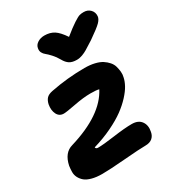

<svg xmlns="http://www.w3.org/2000/svg" viewBox="-206 -939 1042 1136"><g transform="rotate(-30 314.5 -371.5)"><path d="M540 -814Q567.9 -814 585.2 -795.7Q602.5 -777.3 600.1 -751Q598.6 -733.4 579.6 -713.6Q560.5 -693.8 494.1 -647.9Q451.2 -620.6 437 -612.1Q422.9 -603.5 403.6 -596.2Q384.3 -588.9 365.2 -588.9Q334.5 -588.9 315.9 -600.6Q297.4 -612.3 283.2 -638.2Q269 -663.6 250.7 -683.3Q232.4 -703.1 220.7 -712.2Q209 -721.2 202.4 -734.1Q195.8 -747.1 199.2 -764.2Q202.6 -784.7 222.7 -797.4Q242.7 -810.1 269 -810.1Q307.1 -810.1 334.2 -793Q361.3 -775.9 392.1 -730Q439.9 -769 469.5 -788.1Q499 -807.1 511 -810.5Q522.9 -814 540 -814ZM158.2 70.8Q117.7 70.8 88.1 62.7Q58.6 54.7 42.5 41.3Q26.4 27.8 17.1 9.8Q7.8 -8.3 8.1 -28.3Q8.3 -48.3 11.2 -68.8Q27.8 -149.4 88.9 -166Q321.8 -235.8 392.1 -372.1Q374.5 -377 334 -377Q286.1 -377 221.7 -364.5Q157.2 -352.1 139.2 -352.1Q108.4 -352.1 94.7 -379.6Q81.1 -407.2 87.9 -444.8Q93.3 -469.2 106.2 -482.9Q119.1 -496.6 147 -502Q262.7 -524.9 378.9 -524.9Q416.5 -524.9 446.5 -517.8Q476.6 -510.7 495.6 -498.5Q514.6 -486.3 528.6 -470.2Q542.5 -454.1 547.6 -435.8Q552.7 -417.5 554.7 -398.2Q556.6 -378.9 551.8 -360.8Q546.9 -336.9 532.7 -310.8Q518.6 -284.7 490 -253.4Q461.4 -222.2 422.6 -193.6Q383.8 -165 325.2 -136.7Q266.6 -108.4 196.8 -87.9Q198.2 -76.2 213.9 -76.2Q250 -76.2 328.6 -87.2Q407.2 -98.1 455.1 -98.1Q499.5 -98.1 519.5 -70.3Q539.6 -42.5 530.8 -1Q526.4 24.4 509 38.8Q491.7 53.2 461.9 53.2Q423.3 53.2 315.7 62Q208 70.8 158.2 70.8Z"/></g></svg>

Font: Shantell Sans Irregular
Style: Bold Italic
Weight: 700
Italic angle: -11.31°
Designer: Stephen Nixon, Anya Danilova, Shantell Martin
Foundry: Arrow Type
Version: Version 1.006;[9816181b4]